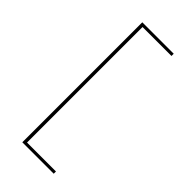

<svg xmlns="http://www.w3.org/2000/svg" viewBox="-297 -887 1093 1093"><g transform="rotate(45 250.0 -340.0)"><path d="M139 143V-823H392V-805H159V125H392V143Z"/></g></svg>

Font: Iosevka SS18 Thin
Style: Regular
Weight: 100
Monospace: yes
Designer: Belleve Invis
Foundry: Belleve Invis
Version: Version 25.1.1; ttfautohint (v1.8.4)